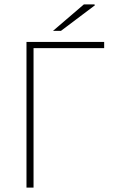

<svg xmlns="http://www.w3.org/2000/svg" viewBox="-20 -850 520 870"><path d="M100 0V-660H452V-632H132V0ZM220 -710 360 -830H408L410 -826L256 -710Z"/></svg>

Font: SourceSans3VF
Style: Regular
Weight: 200
Designer: Paul D. Hunt
Foundry: Adobe
Version: Version 3.052;hotconv 1.1.0;makeotfexe 2.6.0